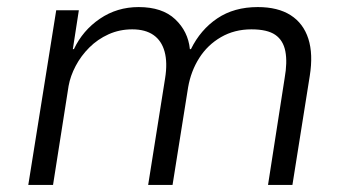

<svg xmlns="http://www.w3.org/2000/svg" viewBox="-20 -523 984 543"><path d="M60 0 139 -494H203L186 -384H189Q214 -437 262.5 -470Q311 -503 372 -503Q439 -503 475.5 -468.5Q512 -434 517 -384H520Q547 -439 594.5 -471Q642 -503 709 -503Q766 -503 802 -480Q838 -457 852 -413.5Q866 -370 856 -308L807 0H738L785 -302Q793 -347 787 -378Q781 -409 758.5 -424.5Q736 -440 691 -440Q643 -440 605 -418Q567 -396 543.5 -359Q520 -322 512 -276L468 0H399L447 -302Q454 -346 445.5 -377Q437 -408 414 -424Q391 -440 354 -440Q318 -440 287 -426Q256 -412 232.5 -388.5Q209 -365 194 -336.5Q179 -308 174 -280L130 0Z"/></svg>

Font: Nunito Sans 7pt Light
Style: Italic
Weight: 300
Italic angle: -9°
Designer: Vernon Adams
Foundry: Vernon Adams
Version: Version 3.101;gftools[0.9.27]